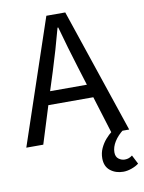

<svg xmlns="http://www.w3.org/2000/svg" viewBox="-94 -721 745 996"><g transform="rotate(-10 278.5 -223.0)"><path d="M-0.5 0 220.7 -655.8H320.3L541.5 0H448.2L387.2 -197.3H150.4L88.9 0ZM171.9 -267.1H365.7L335.4 -364.7Q318.4 -418.9 302.5 -473.6Q286.6 -528.3 271 -585H267.1Q252 -528.3 236.1 -473.6Q220.2 -418.9 203.1 -364.7ZM474.1 210.4Q434.1 210.4 406 188.2Q377.9 166 377.9 123Q377.9 94.7 389.2 70.3Q400.4 45.9 417.2 26.6Q434.1 7.3 450.2 -4.9H512.2Q481 18.6 463.1 47.1Q445.3 75.7 445.3 103.5Q445.3 127 460.2 138.2Q475.1 149.4 492.7 149.4Q504.4 149.4 513.9 145.8Q523.4 142.1 532.2 135.3L556.2 182.1Q541.5 193.8 518.3 202.1Q495.1 210.4 474.1 210.4Z"/></g></svg>

Font: Varta Medium
Style: Regular
Weight: 500
Designer: Joana Correia, Viktoriya Grabowska, Eben Sorkin
Foundry: Sorkin Type Co.
Version: Version 1.004